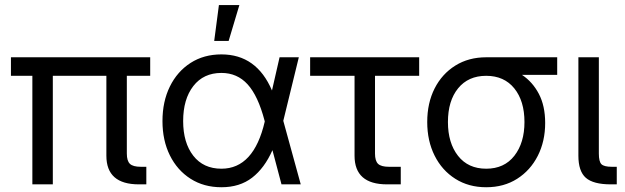

<svg xmlns="http://www.w3.org/2000/svg" viewBox="-20 -748 2535 779"><path d="M543.5 0Q411.6 0 411.6 -116.2V-440.4H194.3V0H111.3V-440.4H24.4V-515.6H589.4V-440.4H494.6V-125Q494.6 -95.2 507.1 -83.3Q519.5 -71.3 551.3 -71.3H573.7V0Z M878.4 11.7Q807.1 11.7 753.2 -22.7Q699.2 -57.1 669.2 -117.7Q639.2 -178.2 639.2 -256.8Q639.2 -335.9 669.2 -397Q699.2 -458 753.2 -492.7Q807.1 -527.3 878.4 -527.3Q1021 -527.3 1083.5 -380.9L1114.3 -515.6H1192.4L1129.4 -257.8L1200.2 0H1122.1L1085.4 -138.7Q1053.2 -65.9 1002.9 -27.1Q952.6 11.7 878.4 11.7ZM1054.2 -254.9 1053.2 -259.3Q1026.9 -359.4 984.6 -405.8Q942.4 -452.1 878.4 -452.1Q805.7 -452.1 764.4 -398.9Q723.1 -345.7 723.1 -256.8Q723.1 -168.9 764.2 -116.2Q805.2 -63.5 878.4 -63.5Q1009.8 -63.5 1054.2 -254.9ZM849.1 -582 868.2 -727.5H951.2L907.7 -582Z M1550.3 0Q1418.5 0 1418.5 -116.2V-440.4H1238.3V-515.6H1680.7V-440.4H1501.5V-125Q1501.5 -95.2 1513.9 -83.3Q1526.4 -71.3 1558.1 -71.3H1606V0Z M1952.6 11.7Q1881.3 11.7 1827.4 -22.5Q1773.4 -56.6 1743.4 -116.5Q1713.4 -176.3 1713.4 -252.9Q1713.4 -330.1 1743.4 -389.2Q1773.4 -448.2 1827.4 -481.9Q1881.3 -515.6 1952.6 -515.6H2240.7V-444.3H2097.7Q2140.6 -416 2166.3 -367.2Q2191.9 -318.4 2191.9 -249Q2191.9 -174.8 2161.9 -115.7Q2131.8 -56.6 2078.1 -22.5Q2024.4 11.7 1952.6 11.7ZM1952.6 -440.4Q1879.9 -440.4 1838.6 -389.6Q1797.4 -338.9 1797.4 -252.9Q1797.4 -168 1838.4 -115.7Q1879.4 -63.5 1952.6 -63.5Q2025.9 -63.5 2066.9 -116Q2107.9 -168.5 2107.9 -252.9Q2107.9 -338.4 2066.7 -389.4Q2025.4 -440.4 1952.6 -440.4Z M2458.5 0Q2387.2 0 2356.9 -26.6Q2326.7 -53.2 2326.7 -116.2V-515.6H2409.7V-125Q2409.7 -92.3 2420.2 -81.8Q2430.7 -71.3 2462.4 -71.3H2482.4V0Z"/></svg>

Font: Inter Display
Style: Regular
Weight: 400
Designer: Rasmus Andersson
Foundry: rsms
Version: Version 4.001;git-9221beed3